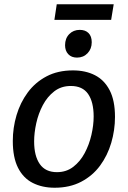

<svg xmlns="http://www.w3.org/2000/svg" viewBox="-20 -870 598 900"><path d="M236 10Q178 10 133.5 -12.5Q89 -35 64.5 -83.5Q40 -132 40 -209Q40 -271 57.5 -330Q75 -389 110 -436.5Q145 -484 198 -512Q251 -540 322 -540Q381 -540 425 -517.5Q469 -495 494 -447Q519 -399 519 -322Q519 -260 501.5 -200.5Q484 -141 449 -93.5Q414 -46 360.5 -18Q307 10 236 10ZM247 -63Q291 -63 323.5 -88Q356 -113 377 -152.5Q398 -192 408.5 -237.5Q419 -283 419 -324Q419 -392 393 -429.5Q367 -467 312 -467Q267 -467 234.5 -442Q202 -417 181 -377.5Q160 -338 150 -292.5Q140 -247 140 -207Q140 -139 166.5 -101Q193 -63 247 -63ZM235 -777 246 -850H513L501 -777ZM341 -600Q315 -600 300 -616Q285 -632 285 -658Q285 -690 304.5 -710Q324 -730 354 -730Q380 -730 395 -715Q410 -700 410 -672Q410 -641 390.5 -620.5Q371 -600 341 -600Z"/></svg>

Font: Bitter Thin Medium
Style: Italic
Weight: 500
Italic angle: -9°
Version: Version 3.021